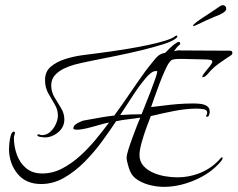

<svg xmlns="http://www.w3.org/2000/svg" viewBox="-20 -701 923 746"><path d="M153 -167Q149 -167 137 -169Q125 -171 125 -176Q125 -179 129 -179Q133 -179 136 -177.5Q139 -176 143 -176Q161 -176 175 -188.5Q189 -201 197 -219Q205 -237 205 -252Q205 -275 192.5 -295.5Q180 -316 167.5 -338.5Q155 -361 155 -390Q155 -423 177.5 -442Q200 -461 233 -471.5Q266 -482 300 -486.5Q334 -491 358 -494Q374 -496 406.5 -500.5Q439 -505 478 -511.5Q517 -518 555 -526Q593 -534 622 -543Q651 -552 661 -561Q665 -563 666 -563Q669 -563 669 -559Q669 -557 666 -554Q654 -542 617 -530Q580 -518 530.5 -506Q481 -494 429 -483.5Q377 -473 334.5 -464.5Q292 -456 270 -450Q251 -445 229.5 -435Q208 -425 193.5 -409Q179 -393 179 -369Q179 -344 192 -322.5Q205 -301 217.5 -280.5Q230 -260 230 -237Q230 -207 206 -187Q182 -167 153 -167ZM617 25Q592 25 566 19Q540 13 518 0Q496 -13 487.5 -31.5Q479 -50 474 -73Q473 -77 472.5 -80.5Q472 -84 472 -88Q472 -98 478.5 -119Q485 -140 494 -164.5Q503 -189 511.5 -211Q520 -233 525 -244Q501 -240 477.5 -237.5Q454 -235 431 -230Q408 -195 377.5 -153Q347 -111 309.5 -73Q272 -35 229.5 -10.5Q187 14 140 14Q80 14 47.5 -26.5Q15 -67 15 -123Q15 -130 16.5 -145.5Q18 -161 22 -175Q26 -189 34 -190L37 -188Q38 -187 38 -185Q38 -181 36 -176Q34 -171 34 -166Q34 -132 45.5 -100Q57 -68 81.5 -47.5Q106 -27 144 -27Q185 -27 222 -46.5Q259 -66 292.5 -96.5Q326 -127 354 -161.5Q382 -196 404 -225Q387 -222 363.5 -215Q340 -208 317 -202.5Q294 -197 278 -197Q276 -197 270.5 -198Q265 -199 265 -203Q265 -214 282 -223Q299 -232 307 -233Q336 -238 365.5 -243.5Q395 -249 424 -252Q456 -296 485.5 -339.5Q515 -383 546 -426Q556 -439 566 -451.5Q576 -464 586 -476Q594 -485 602.5 -489.5Q611 -494 622 -496Q627 -501 637 -511Q647 -521 658 -529.5Q669 -538 675 -538Q680 -538 680 -532Q680 -529 678 -527Q671 -522 666 -515.5Q661 -509 656 -502Q663 -504 669.5 -505Q676 -506 683 -505L875 -504L881 -502Q882 -500 882.5 -498Q883 -496 883 -494Q883 -494 882.5 -493Q882 -492 882 -491Q881 -488 873 -483Q865 -478 862 -476Q846 -465 829.5 -453.5Q813 -442 799 -427L783 -409Q781 -407 776.5 -404Q772 -401 768 -401Q766 -401 766 -403Q766 -408 776 -420Q786 -432 795.5 -444Q805 -456 805 -462Q805 -467 796 -468.5Q787 -470 779 -470Q757 -470 736 -471Q715 -472 693 -472Q683 -472 673 -472Q663 -472 654 -470Q648 -469 645.5 -467Q643 -465 639 -460Q631 -450 620.5 -426.5Q610 -403 599.5 -375.5Q589 -348 580.5 -323.5Q572 -299 567 -285L609 -290Q639 -294 669.5 -296.5Q700 -299 731 -299Q743 -299 758 -297.5Q773 -296 784 -289Q795 -282 795 -266Q795 -262 792.5 -254.5Q790 -247 784 -247Q781 -247 781 -250Q781 -252 783 -255.5Q785 -259 785 -263Q785 -275 769 -277Q753 -279 745 -279Q703 -279 655 -269.5Q607 -260 566 -250Q559 -233 548.5 -204Q538 -175 530 -146Q522 -117 522 -99Q522 -74 537 -57Q552 -40 575 -30Q598 -20 623 -16Q648 -12 668 -12Q717 -12 761 -30.5Q805 -49 837 -86Q838 -87 840 -88.5Q842 -90 843 -90Q845 -90 845 -88Q845 -83 841.5 -78Q838 -73 835 -70Q796 -26 735.5 -0.5Q675 25 617 25ZM447 -254Q489 -257 530 -257Q533 -265 543 -289.5Q553 -314 564 -342.5Q575 -371 583 -394Q591 -417 591 -423Q591 -425 589 -425Q587 -425 586 -425Q576 -425 566 -417Q556 -409 550 -402Q521 -368 496.5 -330Q472 -292 447 -254ZM730 -601Q731 -606 745 -616.5Q759 -627 795 -650L838 -679Q844 -681 847 -681Q859 -679 859 -666Q859 -658 843 -649Q833 -643 823 -639.5Q813 -636 798 -629Q783 -623 767 -615Q751 -607 740.5 -602.5Q730 -598 730 -601Z"/></svg>

Font: Grey Qo
Style: Regular
Weight: 400
Designer: Robert E. Leuschke
Foundry: Robert E. Leuschke
Version: Version 2.010